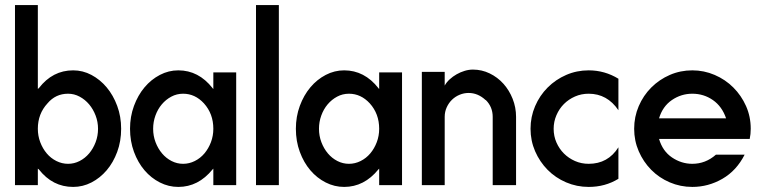

<svg xmlns="http://www.w3.org/2000/svg" viewBox="-20 -731 2999 756"><path d="M39 -711H129V-381Q131 -383 133 -384Q187 -454 268 -454Q306 -454 340 -436Q374 -418 400 -387Q426 -356 441.5 -314Q457 -272 457 -224Q457 -175 441.5 -133Q426 -91 400 -60.5Q374 -30 340 -12.5Q306 5 268 5Q187 5 133 -64L129 -67V-2H39ZM167 -324Q129 -283 129 -224Q129 -196 138.5 -171Q148 -146 164 -127Q180 -108 202 -97Q224 -86 248 -86Q272 -86 293.5 -97Q315 -108 331 -127Q347 -146 356.5 -171Q366 -196 366 -224Q366 -251 356.5 -276Q347 -301 331 -320Q315 -339 293.5 -350.5Q272 -362 248 -362Q199 -362 167 -324Z M910 -446V-2H820V-67L817 -64Q761 5 682 5Q644 5 609.5 -12.5Q575 -30 549 -60.5Q523 -91 507.5 -133Q492 -175 492 -224Q492 -272 507.5 -314Q523 -356 549 -387Q575 -418 609.5 -436Q644 -454 682 -454Q762 -454 817 -384L818 -383Q818 -381 820 -381V-446ZM783 -324Q748 -362 701 -362Q676 -362 654.5 -350.5Q633 -339 617 -320Q601 -301 592 -276Q583 -251 583 -224Q583 -196 592.5 -171Q602 -146 618 -127Q634 -108 655.5 -97Q677 -86 701 -86Q725 -86 747 -97Q769 -108 785 -127Q801 -146 810.5 -171Q820 -196 820 -224Q820 -283 783 -324Z M1078 -711V-2H988V-711Z M1563 -446V-2H1473V-67L1470 -64Q1414 5 1335 5Q1297 5 1262.5 -12.5Q1228 -30 1202 -60.5Q1176 -91 1160.5 -133Q1145 -175 1145 -224Q1145 -272 1160.5 -314Q1176 -356 1202 -387Q1228 -418 1262.5 -436Q1297 -454 1335 -454Q1415 -454 1470 -384L1471 -383Q1471 -381 1473 -381V-446ZM1436 -324Q1401 -362 1354 -362Q1329 -362 1307.5 -350.5Q1286 -339 1270 -320Q1254 -301 1245 -276Q1236 -251 1236 -224Q1236 -196 1245.5 -171Q1255 -146 1271 -127Q1287 -108 1308.5 -97Q1330 -86 1354 -86Q1378 -86 1400 -97Q1422 -108 1438 -127Q1454 -146 1463.5 -171Q1473 -196 1473 -224Q1473 -283 1436 -324Z M1731 -448V-394Q1738 -407 1750.5 -418.5Q1763 -430 1778 -438.5Q1793 -447 1809.5 -452Q1826 -457 1842 -457Q1877 -457 1908 -442Q1939 -427 1962 -401.5Q1985 -376 1998.5 -342Q2012 -308 2012 -271V-2H1920V-271Q1920 -310 1893 -337H1892Q1862 -365 1825 -365Q1807 -365 1790 -358Q1773 -351 1760 -338.5Q1747 -326 1739 -308.5Q1731 -291 1731 -271V-2H1641V-448Z M2298 -454Q2361 -454 2415 -421V-297Q2371 -362 2298 -362Q2269 -362 2244 -351Q2219 -340 2200.5 -321.5Q2182 -303 2171 -277.5Q2160 -252 2160 -224Q2160 -195 2171 -170Q2182 -145 2200.5 -126.5Q2219 -108 2244 -97Q2269 -86 2298 -86Q2374 -86 2415 -151V-27Q2363 5 2298 5Q2251 5 2209 -13Q2167 -31 2136 -62.5Q2105 -94 2087 -135.5Q2069 -177 2069 -224Q2069 -271 2087 -313Q2105 -355 2136.5 -386.5Q2168 -418 2209.5 -436Q2251 -454 2298 -454Z M2706 -454Q2752 -454 2794 -436Q2836 -418 2867.5 -386.5Q2899 -355 2917.5 -313.5Q2936 -272 2936 -224Q2936 -203 2932 -184H2575Q2589 -136 2626 -111Q2663 -86 2706 -86Q2758 -86 2799 -122H2912Q2880 -59 2824.5 -27Q2769 5 2706 5Q2659 5 2617 -13Q2575 -31 2544 -62.5Q2513 -94 2495 -135.5Q2477 -177 2477 -224Q2477 -271 2495 -313Q2513 -355 2544.5 -386.5Q2576 -418 2617.5 -436Q2659 -454 2706 -454ZM2839 -265Q2823 -312 2787 -337Q2751 -362 2706 -362Q2662 -362 2625.5 -337Q2589 -312 2575 -265Z"/></svg>

Font: Fundamental  Brigade
Style: Regular
Weight: 400
Designer: Peter Wiegel, original typeface by Arno Drescher 1935
Foundry: Peter Wiegel
Version: Version 0.000 2012 initial release